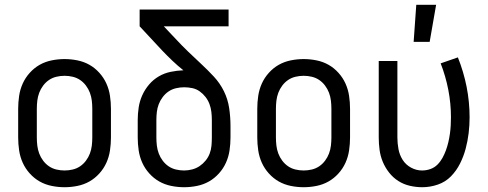

<svg xmlns="http://www.w3.org/2000/svg" viewBox="-20 -775 2040 803"><path d="M250 8Q223 8 196 2.5Q169 -3 146 -16Q123 -29 104.5 -49.5Q86 -70 75 -94.5Q64 -119 60 -146Q56 -173 56 -200V-320Q56 -347 60 -374Q64 -401 75 -425.5Q86 -450 104.5 -470.5Q123 -491 146 -504Q169 -517 196 -522.5Q223 -528 250 -528Q277 -528 304 -522.5Q331 -517 354 -504Q377 -491 395.5 -470.5Q414 -450 425 -425.5Q436 -401 440 -374Q444 -347 444 -320V-200Q444 -173 440 -146Q436 -119 425 -94.5Q414 -70 395.5 -49.5Q377 -29 354 -16Q331 -3 304 2.5Q277 8 250 8ZM250 -62Q267 -62 284 -66Q301 -70 315 -79.5Q329 -89 339.5 -103Q350 -117 356 -133Q362 -149 364 -166Q366 -183 366 -200V-320Q366 -337 364 -354Q362 -371 356 -387Q350 -403 339.5 -417Q329 -431 315 -440.5Q301 -450 284 -454Q267 -458 250 -458Q233 -458 216 -454Q199 -450 185 -440.5Q171 -431 160.5 -417Q150 -403 144 -387Q138 -371 136 -354Q134 -337 134 -320V-200Q134 -183 136 -166Q138 -149 144 -133Q150 -117 160.5 -103Q171 -89 185 -79.5Q199 -70 216 -66Q233 -62 250 -62Z M750 8Q723 8 696 2.5Q669 -3 646 -16Q623 -29 604.5 -49.5Q586 -70 575 -94.5Q564 -119 560 -146Q556 -173 556 -200V-273Q556 -299 560 -325.5Q564 -352 575 -376.5Q586 -401 603.5 -421.5Q621 -442 644 -455.5Q667 -469 693.5 -474.5Q720 -480 747 -481Q723 -500 701 -521Q679 -542 658 -564L564 -665V-735H936V-665H665L715 -612Q740 -585 767 -559Q794 -533 821.5 -507.5Q849 -482 874.5 -454.5Q900 -427 916.5 -393.5Q933 -360 938.5 -322.5Q944 -285 944 -248V-200Q944 -173 940 -146Q936 -119 925 -94.5Q914 -70 895.5 -49.5Q877 -29 854 -16Q831 -3 804 2.5Q777 8 750 8ZM750 -62Q767 -62 784 -66.5Q801 -71 815 -80.5Q829 -90 840 -103.5Q851 -117 857 -133Q863 -149 864.5 -166Q866 -183 866 -200V-273Q866 -290 864 -307Q862 -324 856 -340Q850 -356 839.5 -369.5Q829 -383 815 -393Q801 -403 784 -406.5Q767 -410 750 -410Q733 -410 716 -406Q699 -402 685 -392.5Q671 -383 660.5 -369Q650 -355 644 -339.5Q638 -324 636 -307Q634 -290 634 -273V-200Q634 -183 636 -166Q638 -149 644 -133Q650 -117 660.5 -103Q671 -89 685 -79.5Q699 -70 716 -66Q733 -62 750 -62Z M1250 8Q1223 8 1196 2.5Q1169 -3 1146 -16Q1123 -29 1104.5 -49.5Q1086 -70 1075 -94.5Q1064 -119 1060 -146Q1056 -173 1056 -200V-320Q1056 -347 1060 -374Q1064 -401 1075 -425.5Q1086 -450 1104.5 -470.5Q1123 -491 1146 -504Q1169 -517 1196 -522.5Q1223 -528 1250 -528Q1277 -528 1304 -522.5Q1331 -517 1354 -504Q1377 -491 1395.5 -470.5Q1414 -450 1425 -425.5Q1436 -401 1440 -374Q1444 -347 1444 -320V-200Q1444 -173 1440 -146Q1436 -119 1425 -94.5Q1414 -70 1395.5 -49.5Q1377 -29 1354 -16Q1331 -3 1304 2.5Q1277 8 1250 8ZM1250 -62Q1267 -62 1284 -66Q1301 -70 1315 -79.5Q1329 -89 1339.5 -103Q1350 -117 1356 -133Q1362 -149 1364 -166Q1366 -183 1366 -200V-320Q1366 -337 1364 -354Q1362 -371 1356 -387Q1350 -403 1339.5 -417Q1329 -431 1315 -440.5Q1301 -450 1284 -454Q1267 -458 1250 -458Q1233 -458 1216 -454Q1199 -450 1185 -440.5Q1171 -431 1160.5 -417Q1150 -403 1144 -387Q1138 -371 1136 -354Q1134 -337 1134 -320V-200Q1134 -183 1136 -166Q1138 -149 1144 -133Q1150 -117 1160.5 -103Q1171 -89 1185 -79.5Q1199 -70 1216 -66Q1233 -62 1250 -62Z M1710 -600 1721 -755H1804L1777 -600ZM1746 8Q1720 8 1694 2Q1668 -4 1646 -18Q1624 -32 1607.5 -53Q1591 -74 1581 -98Q1571 -122 1567.5 -148Q1564 -174 1564 -200V-520H1642V-200Q1642 -176 1646.5 -151.5Q1651 -127 1664 -106.5Q1677 -86 1699 -74Q1721 -62 1745 -62Q1763 -62 1780 -68Q1797 -74 1809.5 -86.5Q1822 -99 1830.5 -114.5Q1839 -130 1845 -146.5Q1851 -163 1855 -180Q1859 -197 1861.5 -214.5Q1864 -232 1865 -249.5Q1866 -267 1866 -285Q1866 -342 1855 -399Q1844 -456 1823 -510L1895 -535Q1919 -475 1931.5 -412Q1944 -349 1944 -284Q1944 -251 1940 -218Q1936 -185 1927.5 -153Q1919 -121 1904 -91Q1889 -61 1866 -37.5Q1843 -14 1811 -3Q1779 8 1746 8Z"/></svg>

Font: Iosevka Term SS14
Style: Regular
Weight: 400
Monospace: yes
Designer: Belleve Invis
Foundry: Belleve Invis
Version: Version 24.1.1; ttfautohint (v1.8.4)